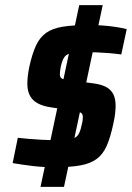

<svg xmlns="http://www.w3.org/2000/svg" viewBox="-20 -716 513 744"><path d="M192 -68Q172 -68 151 -69Q130 -70 108.5 -72.5Q87 -75 67 -78Q47 -81 29 -84L49 -182Q67 -180 90 -178Q113 -176 140.5 -174.5Q168 -173 197 -173Q236 -173 255 -177Q274 -181 282.5 -193Q291 -205 296 -230Q299 -241 300 -248.5Q301 -256 301 -262Q301 -276 292 -280Q283 -284 262 -287L178 -300Q130 -307 108 -329Q86 -351 86 -392Q86 -406 88 -423Q90 -440 94 -459Q105 -508 119.5 -539.5Q134 -571 158.5 -588.5Q183 -606 223 -612.5Q263 -619 324 -619Q354 -619 380 -617Q406 -615 429 -611.5Q452 -608 471 -603L450 -505Q428 -508 404.5 -510Q381 -512 357 -513Q333 -514 310 -514Q276 -514 257.5 -510.5Q239 -507 230.5 -496Q222 -485 216 -460Q214 -450 213 -442Q212 -434 212 -429Q212 -416 220 -411.5Q228 -407 248 -405L342 -393Q372 -389 391 -379Q410 -369 419 -351Q428 -333 428 -307Q428 -293 426 -275.5Q424 -258 419 -236Q408 -184 393.5 -151Q379 -118 354.5 -100Q330 -82 291 -75Q252 -68 192 -68ZM137 8 287 -696H378L228 8Z"/></svg>

Font: Saira SemiCondensed SemiBold
Style: Italic
Weight: 600
Width: 4
Italic angle: -12°
Designer: Hector Gatti with collaboration of the Omnibus-Type team
Foundry: Omnibus-Type
Version: Version 1.101